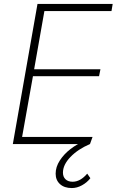

<svg xmlns="http://www.w3.org/2000/svg" viewBox="-20 -730 591 973"><path d="M92 -36H449L436 0H45L170 -710H551L545 -674H205L153 -379H489L482 -344H147ZM344 223Q306 223 284 203Q262 183 262 150Q262 116 283 83.5Q304 51 337 25.5Q370 0 407 -15L436 0Q375 26 337 65.5Q299 105 299 145Q299 166 312 178.5Q325 191 348 191Q387 191 422 150L438 173Q421 195 395.5 209Q370 223 344 223Z"/></svg>

Font: Livvic ExtraLight
Style: Italic
Weight: 275
Italic angle: -10°
Designer: Jacques Le Bailly, Baron von Fonthausen
Version: Version 1.001; ttfautohint (v1.8.2)